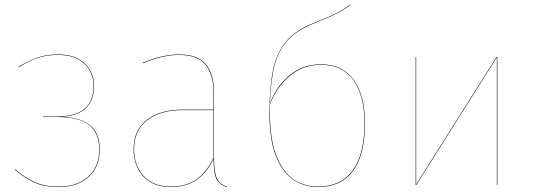

<svg xmlns="http://www.w3.org/2000/svg" viewBox="-20 -747 2155 776"><path d="M360 -399Q360 -285 234 -275Q308 -271 345.5 -239.5Q383 -208 383 -142Q383 -73 338.5 -32Q294 9 218 9Q158 9 118.5 -9.5Q79 -28 40 -61L41 -63Q80 -30 119.5 -11.5Q159 7 218 7Q293 7 337 -33.5Q381 -74 381 -142Q381 -209 340.5 -241.5Q300 -274 210 -274H154V-276H210Q358 -276 358 -399Q358 -455 320 -490Q282 -525 215 -525Q167 -525 130.5 -512.5Q94 -500 55 -474L54 -476Q93 -501 130 -514Q167 -527 215 -527Q283 -527 321.5 -491.5Q360 -456 360 -399Z M898 7 897 9Q865 -1 854 -26Q843 -51 843 -105Q816 -48 774 -19.5Q732 9 670 9Q599 9 559.5 -33.5Q520 -76 520 -145Q520 -220 573 -262Q626 -304 719 -304H843V-372Q843 -446 810.5 -485.5Q778 -525 704 -525Q638 -525 557 -491L556 -493Q637 -527 704 -527Q779 -527 812 -487.5Q845 -448 845 -372V-110Q845 -53 856 -27.5Q867 -2 898 7ZM843 -109V-302H719Q627 -302 574.5 -260.5Q522 -219 522 -145Q522 -77 561 -35Q600 7 670 7Q733 7 774 -22Q815 -51 843 -109Z M1455 -250Q1455 -119 1406 -55Q1357 9 1267 9Q1173 9 1121 -66Q1069 -141 1069 -286Q1069 -395 1083.5 -464Q1098 -533 1135.5 -578.5Q1173 -624 1243 -652Q1299 -674 1334 -691Q1369 -708 1393 -727L1394 -725Q1369 -706 1335 -689.5Q1301 -673 1246 -651Q1180 -625 1143 -584.5Q1106 -544 1090 -483.5Q1074 -423 1071 -329Q1097 -398 1150 -442.5Q1203 -487 1278 -487Q1364 -487 1409.5 -424.5Q1455 -362 1455 -250ZM1453 -250Q1453 -361 1408.5 -423Q1364 -485 1278 -485Q1204 -485 1151 -440Q1098 -395 1071 -325V-286Q1071 -145 1121.5 -69Q1172 7 1267 7Q1356 7 1404.5 -57Q1453 -121 1453 -250Z M1990 0H1988V-394V-515L1663 0H1660V-517H1662V-121V-2L1987 -517H1990Z"/></svg>

Font: FiraGO Two
Style: Regular
Weight: 100
Designer: bBox Type
Foundry: bBox Type GmbH
Version: Version 1.001